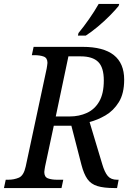

<svg xmlns="http://www.w3.org/2000/svg" viewBox="-39 -951 678 971"><path d="M-19 0 -10 -42H2Q32 -42 56.5 -52.5Q81 -63 91 -109L197 -604Q198 -612 199.5 -620Q201 -628 201 -633Q201 -658 182 -665Q163 -672 134 -672H122L131 -714H379Q589 -714 589 -548Q589 -478 562 -434.5Q535 -391 494.5 -367.5Q454 -344 414 -334L478 -121Q490 -80 506 -61Q522 -42 553 -42H561L553 0H539Q486 0 453.5 -10Q421 -20 403 -45.5Q385 -71 373 -117L322 -315H233L189 -109Q188 -102 186.5 -94Q185 -86 185 -81Q185 -56 203.5 -49Q222 -42 251 -42H281L272 0ZM313 -362Q361 -362 400.5 -380Q440 -398 463 -438Q486 -478 486 -544Q486 -610 457.5 -638Q429 -666 369 -666H307L243 -362ZM355 -771 358 -784Q383 -814 411 -854Q439 -894 460 -931H564L561 -921Q545 -901 517 -872.5Q489 -844 456 -816.5Q423 -789 395 -771Z"/></svg>

Font: Noto Serif SemiCondensed
Style: Italic
Weight: 400
Width: 4
Italic angle: -12°
Designer: Monotype Design Team
Foundry: Monotype Imaging Inc.
Version: Version 2.013